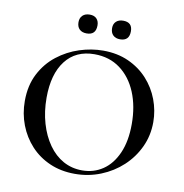

<svg xmlns="http://www.w3.org/2000/svg" viewBox="-88 -889 943 985"><g transform="rotate(10 383.0 -397.0)"><path d="M366 12Q294 12 235.5 -13.5Q177 -39 135.5 -84Q94 -129 71.5 -187.5Q49 -246 49 -312Q49 -393 80.5 -454Q112 -515 164 -555.5Q216 -596 278 -616Q340 -636 401 -636Q475 -636 533.5 -609.5Q592 -583 633 -538Q674 -493 695.5 -436Q717 -379 717 -319Q717 -249 689 -189Q661 -129 612.5 -84Q564 -39 500.5 -13.5Q437 12 366 12ZM400 -12Q460 -12 507.5 -44Q555 -76 582.5 -138.5Q610 -201 610 -290Q610 -383 580 -455Q550 -527 494 -568.5Q438 -610 360 -610Q263 -610 209.5 -540.5Q156 -471 156 -348Q156 -276 174 -214.5Q192 -153 224.5 -107Q257 -61 301.5 -36.5Q346 -12 400 -12ZM301 -708Q277 -708 263.5 -721Q250 -734 250 -758Q250 -780 263.5 -793Q277 -806 301 -806Q324 -806 336.5 -793Q349 -780 349 -758Q349 -708 301 -708ZM475 -708Q452 -708 438.5 -721Q425 -734 425 -758Q425 -780 438.5 -792.5Q452 -805 475 -805Q523 -805 523 -758Q523 -708 475 -708Z"/></g></svg>

Font: Cormorant Infant Light SemiBold
Style: Regular
Weight: 600
Version: Version 4.001